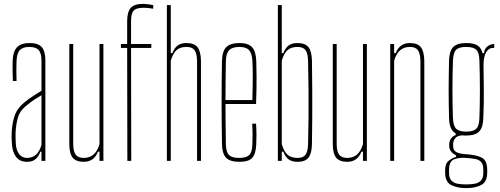

<svg xmlns="http://www.w3.org/2000/svg" viewBox="-20 -826 2568 986"><path d="M119 5Q81 5 62 -21Q43 -47 41 -90Q40 -105 39.5 -118Q39 -131 40 -145Q42 -193 55.5 -232.5Q69 -272 111 -305Q129 -319 150 -333Q171 -347 193 -360V-514Q193 -552 179 -568.5Q165 -585 130 -585Q100 -585 83.5 -570.5Q67 -556 65 -514Q63 -468 65 -410H46Q45 -437 44.5 -464.5Q44 -492 45 -514Q47 -563 68 -584Q89 -605 132 -605Q177 -605 195 -583.5Q213 -562 213 -514V0H193V-47H187Q180 -25 164 -10Q148 5 119 5ZM119 -15Q174 -15 193 -82V-337Q177 -328 158 -315.5Q139 -303 111 -280Q80 -254 71 -219.5Q62 -185 60 -145Q60 -137 60 -121.5Q60 -106 61 -90Q63 -54 78.5 -34.5Q94 -15 119 -15Z M410 5Q371 5 353.5 -16Q336 -37 336 -86V-600H356V-86Q356 -48 369 -31.5Q382 -15 410 -15Q471 -15 491 -86V-600H511V0H491V-47H483Q463 5 410 5Z M634 0 633 -580H601V-600H633V-716Q633 -764 651 -785Q669 -806 714 -806Q725 -806 741 -804Q757 -802 767 -800V-781Q757 -783 744.5 -784.5Q732 -786 716 -786Q680 -786 666.5 -771.5Q653 -757 653 -716V-600H757V-580H653L654 0Z M837 0V-800H857V-553H865Q876 -581 893 -593Q910 -605 938 -605Q977 -605 994 -584Q1011 -563 1012 -514V0H992V-514Q991 -552 979 -568.5Q967 -585 938 -585Q905 -585 886.5 -568.5Q868 -552 857 -514V0Z M1275 -191H1295Q1297 -159 1297 -133Q1297 -107 1296 -85Q1294 -37 1276 -16Q1258 5 1210 5Q1161 5 1141 -16Q1121 -37 1120 -85Q1116 -300 1120 -514Q1121 -563 1142 -584Q1163 -605 1210 -605Q1254 -605 1274 -584Q1294 -563 1296 -514Q1297 -487 1297.5 -431Q1298 -375 1295 -292H1138Q1138 -246 1138.5 -196.5Q1139 -147 1140 -85Q1141 -44 1156.5 -29.5Q1172 -15 1208 -15Q1244 -15 1259.5 -29.5Q1275 -44 1276 -85Q1277 -108 1277 -133.5Q1277 -159 1275 -191ZM1210 -585Q1173 -585 1157 -568.5Q1141 -552 1140 -514Q1139 -455 1138.5 -406.5Q1138 -358 1138 -312H1276Q1278 -379 1278 -432.5Q1278 -486 1276 -514Q1274 -552 1259 -568.5Q1244 -585 1210 -585Z M1582 -514Q1583 -433 1583.5 -362.5Q1584 -292 1583.5 -225Q1583 -158 1582 -86Q1581 -37 1564 -16Q1547 5 1508 5Q1480 5 1463 -7Q1446 -19 1435 -47H1427V0H1407V-800H1427V-553H1435Q1446 -581 1463 -593Q1480 -605 1508 -605Q1547 -605 1564 -584Q1581 -563 1582 -514ZM1562 -86Q1564 -157 1564.5 -223.5Q1565 -290 1564.5 -361Q1564 -432 1562 -514Q1561 -552 1549 -568.5Q1537 -585 1508 -585Q1475 -585 1456.5 -568.5Q1438 -552 1427 -514V-86Q1438 -48 1456.5 -31.5Q1475 -15 1508 -15Q1537 -15 1549 -31.5Q1561 -48 1562 -86Z M1763 5Q1724 5 1706.5 -16Q1689 -37 1689 -86V-600H1709V-86Q1709 -48 1722 -31.5Q1735 -15 1763 -15Q1824 -15 1844 -86V-600H1864V0H1844V-47H1836Q1816 5 1763 5Z M1984 0V-600H2004V-553H2012Q2032 -605 2085 -605Q2124 -605 2141 -584Q2158 -563 2159 -514V0H2139V-514Q2138 -552 2126 -568.5Q2114 -585 2085 -585Q2024 -585 2004 -514V0Z M2374 140Q2327 140 2296.5 124Q2266 108 2266 60V46Q2266 14 2285 -1Q2304 -16 2322 -20V-28Q2287 -46 2287 -76V-84Q2287 -104 2298 -117Q2309 -130 2320 -132V-141Q2287 -159 2286 -220Q2285 -262 2284.5 -295Q2284 -328 2284 -359.5Q2284 -391 2284.5 -427.5Q2285 -464 2286 -514Q2287 -563 2307 -584Q2327 -605 2374 -605Q2412 -605 2431.5 -593Q2451 -581 2458 -553H2466Q2466 -573 2482 -586.5Q2498 -600 2518 -600V-580H2511Q2490 -580 2476.5 -557.5Q2463 -535 2463 -491Q2464 -426 2464.5 -382.5Q2465 -339 2464.5 -302Q2464 -265 2462 -220Q2461 -172 2441 -151Q2421 -130 2374 -130Q2369 -130 2364.5 -130Q2360 -130 2355 -131Q2330 -130 2318.5 -117Q2307 -104 2307 -84V-76Q2307 -54 2323.5 -45Q2340 -36 2374 -34Q2424 -31 2453 -17Q2482 -3 2482 46V60Q2482 108 2451.5 124Q2421 140 2374 140ZM2374 -150Q2410 -150 2425.5 -164.5Q2441 -179 2442 -220Q2447 -361 2442 -514Q2441 -556 2426 -570.5Q2411 -585 2374 -585Q2337 -585 2322.5 -570.5Q2308 -556 2306 -514Q2301 -361 2306 -220Q2308 -179 2323 -164.5Q2338 -150 2374 -150ZM2374 121Q2398 121 2418 117.5Q2438 114 2450 101Q2462 88 2462 61V46Q2462 17 2450 5Q2438 -7 2418.5 -10Q2399 -13 2374 -15Q2337 -18 2311.5 -7.5Q2286 3 2286 46V61Q2286 88 2298 101Q2310 114 2330 117.5Q2350 121 2374 121Z"/></svg>

Font: Big Shoulders Display Thin
Style: Regular
Weight: 100
Designer: Patric King
Foundry: XO Type Co
Version: Version 1.000; ttfautohint (v1.8.2)